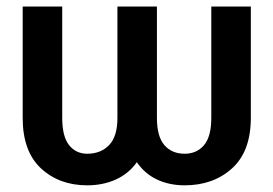

<svg xmlns="http://www.w3.org/2000/svg" viewBox="-20 -548 823 578"><path d="M333.5 -528.4H452.4V-193.2Q452.4 -137.1 474.8 -111.2Q497.2 -85.2 535.9 -85.2Q572.4 -85.2 594.3 -111.2Q616.1 -137.1 616.1 -193.2V-528.4H735.1V-193.2Q735.1 -92.3 678.6 -41.2Q622.2 9.9 535.9 9.9Q489.7 9.9 452.8 -7.5Q415.8 -24.9 392 -59.7Q367.2 -24.9 328.5 -7.5Q289.8 9.9 242.5 9.9Q158.4 9.9 103.3 -41.2Q48.3 -92.3 48.3 -193.2V-528.4H167.3V-193.2Q167.3 -137.1 187.9 -111.2Q208.5 -85.2 242.5 -85.2Q283.4 -85.2 308.4 -111.2Q333.5 -137.1 333.5 -193.2Z"/></svg>

Font: Interface Medium
Style: Regular
Weight: 500
Designer: Rasmus Andersson
Foundry: rsms
Version: Version 1.8